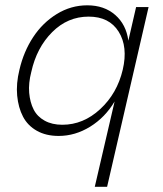

<svg xmlns="http://www.w3.org/2000/svg" viewBox="-20 -515 625 737"><path d="M343.8 202.1 419.9 -125.5Q383.8 -64.5 326.2 -28.8Q268.6 6.8 205.1 6.8Q156.7 6.8 121.6 -12.9Q86.4 -32.7 68.4 -67.1Q50.3 -101.6 45.9 -147.9Q41.5 -194.3 54.7 -247.6Q70.8 -316.9 107.2 -372.3Q143.6 -427.7 198 -461.2Q252.4 -494.6 314.9 -494.6Q379.9 -494.6 422.1 -457.8Q464.4 -420.9 472.7 -358.9L502.4 -487.8H550.3L391.1 202.1ZM219.2 -36.1Q299.8 -36.1 364.7 -96.2Q429.7 -156.2 451.2 -247.6Q471.7 -335.4 435.5 -393.3Q399.4 -451.2 320.3 -451.2Q239.7 -451.2 180.2 -391.6Q120.6 -332 100.1 -238.8Q88.9 -195.8 92 -158.9Q95.2 -122.1 109.1 -94.7Q123 -67.4 151.4 -51.8Q179.7 -36.1 219.2 -36.1Z"/></svg>

Font: HK Grotesk Light Legacy Italic
Style: Regular
Weight: 300
Italic angle: -13°
Designer: Alfredo Marco Pradil
Foundry: Hanken Design Co.
Version: Version 2.022;PS 002.022;hotconv 1.0.88;makeotf.lib2.5.64775